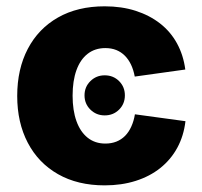

<svg xmlns="http://www.w3.org/2000/svg" viewBox="-20 -568 631 599"><path d="M306.6 -208Q280.3 -208 262 -226.1Q243.7 -244.1 243.7 -270.5Q243.7 -296.9 262 -314.9Q280.3 -333 306.6 -333Q333.5 -333 351.6 -314.9Q369.6 -296.9 369.6 -270.5Q369.6 -244.1 351.6 -226.1Q333.5 -208 306.6 -208ZM306.6 10.3Q222.2 10.3 160.9 -24.7Q99.6 -59.6 66.7 -122.6Q33.7 -185.5 33.7 -268.6Q33.7 -352.5 66.7 -415.5Q99.6 -478.5 160.9 -513.4Q222.2 -548.3 306.6 -548.3Q359.4 -548.3 402.8 -534.4Q446.3 -520.5 479.2 -494.9Q512.2 -469.2 532.2 -432.6Q552.2 -396 558.1 -351.1L400.4 -329.1Q396.5 -350.1 388.7 -366.5Q380.9 -382.8 369.4 -394.3Q357.9 -405.8 342.8 -411.9Q327.6 -418 308.6 -418Q276.4 -418 253.4 -400.1Q230.5 -382.3 218.5 -349.1Q206.5 -315.9 206.5 -269.5Q206.5 -223.6 218.5 -190.2Q230.5 -156.7 253.4 -138.4Q276.4 -120.1 308.6 -120.1Q327.6 -120.1 343 -126.2Q358.4 -132.3 370.1 -144Q381.8 -155.8 389.6 -173.1Q397.5 -190.4 400.9 -211.4L558.6 -189.9Q553.2 -144 533.2 -107.2Q513.2 -70.3 480.2 -43.9Q447.3 -17.6 403.3 -3.7Q359.4 10.3 306.6 10.3Z"/></svg>

Font: Inter 17pt ExtraBold
Style: Regular
Weight: 800
Version: Version 4.001;git-66647c0bb